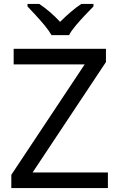

<svg xmlns="http://www.w3.org/2000/svg" viewBox="-20 -964 612 984"><path d="M533 0H38V-68L414 -634H50V-714H523V-646L147 -80H533ZM244 -784Q231 -807 209 -833.5Q187 -860 163 -886Q139 -912 121 -931V-944H181Q207 -927 235 -903Q263 -879 288 -852Q315 -879 343 -903Q371 -927 397 -944H459V-931Q440 -912 415.5 -886Q391 -860 368.5 -833.5Q346 -807 334 -784Z"/></svg>

Font: Noto Sans Khojki
Style: Regular
Weight: 400
Designer: Monotype Design Team
Foundry: Monotype Imaging Inc.
Version: Version 2.003; ttfautohint (v1.8.4.7-5d5b)